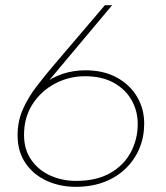

<svg xmlns="http://www.w3.org/2000/svg" viewBox="-20 -709 644 743"><path d="M273 14Q212 14 160.5 -9.5Q109 -33 78.5 -78Q48 -123 48 -185Q48 -240 68.5 -286Q89 -332 121.5 -374.5Q154 -417 190 -459L386 -689H414L150 -374L148 -383Q180 -409 222 -423Q264 -437 310 -437Q382 -437 433 -408.5Q484 -380 511 -333.5Q538 -287 538 -231Q538 -180 520 -136Q502 -92 467.5 -58Q433 -24 384 -5Q335 14 273 14ZM275 -9Q353 -9 406 -39Q459 -69 486 -119.5Q513 -170 513 -230Q513 -279 489.5 -321Q466 -363 420.5 -388.5Q375 -414 309 -414Q247 -414 193 -385.5Q139 -357 106 -306Q73 -255 73 -187Q73 -131 100.5 -91Q128 -51 174 -30Q220 -9 275 -9Z"/></svg>

Font: MuseoModerno Thin Thin
Style: Italic
Weight: 250
Italic angle: -9°
Version: Version 1.003